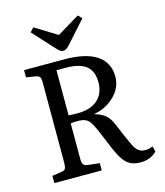

<svg xmlns="http://www.w3.org/2000/svg" viewBox="-135 -1039 992 1154"><g transform="rotate(-15 360.5 -461.5)"><path d="M597 14Q561 14 536 2.5Q511 -9 491 -37Q471 -65 450 -114L402 -229Q387 -263 375 -284Q363 -305 345 -314.5Q327 -324 295 -324Q282 -324 271 -323.5Q260 -323 250 -321V-103Q250 -77 257.5 -65.5Q265 -54 287 -53L357 -45V0H62V-45L120 -54Q139 -56 145 -66.5Q151 -77 151 -105V-602Q151 -627 144.5 -636.5Q138 -646 118 -649L62 -658V-703H313Q379 -703 429.5 -691.5Q480 -680 513.5 -657.5Q547 -635 564.5 -601.5Q582 -568 582 -524Q582 -497 573.5 -472.5Q565 -448 549 -426.5Q533 -405 511 -387.5Q489 -370 462 -357.5Q435 -345 404 -340V-337Q444 -326 468 -305.5Q492 -285 509 -244L544 -161Q559 -127 571 -102Q583 -77 599.5 -63.5Q616 -50 643 -50Q653 -50 663 -52Q673 -54 689 -60L698 -26Q677 -6 652 4Q627 14 597 14ZM306 -369Q360 -369 397.5 -386.5Q435 -404 455 -437.5Q475 -471 475 -517Q475 -564 457 -593.5Q439 -623 402 -637.5Q365 -652 306 -652H250V-371Q269 -370 282.5 -369.5Q296 -369 306 -369ZM319 -754Q309 -754 300.5 -760.5Q292 -767 278 -782L159 -912L182 -937L319 -853L459 -937L481 -913L358 -776Q349 -766 339.5 -760Q330 -754 319 -754Z"/></g></svg>

Font: Literata 18pt
Style: Regular
Weight: 400
Designer: Latin by Veronika Burian and Jose Scaglione. Greek by Irene Vlachou. Cyrillic by Vera Evstafieva.
Foundry: TypeTogether
Version: Version 3.103;gftools[0.9.29]